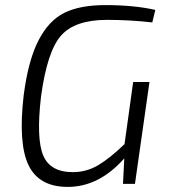

<svg xmlns="http://www.w3.org/2000/svg" viewBox="-20 -722 662 754"><path d="M590 -683 578 -634Q489 -644 400 -644Q274 -644 219.5 -582Q165 -520 141 -342Q122 -178 149.5 -112Q177 -46 266 -46Q320 -46 366 -73.5Q412 -101 469 -156L503 -400H567L510 0H463L468 -100Q369 12 246 12Q133 12 92 -73.5Q51 -159 73 -348Q91 -486 131.5 -564Q172 -642 233.5 -672Q295 -702 393 -702Q507 -702 590 -683Z"/></svg>

Font: Exo 2.0 Light
Style: Italic
Weight: 300
Italic angle: -8°
Designer: Natanael Gama
Version: Version 1.001;PS 001.001;hotconv 1.0.70;makeotf.lib2.5.58329